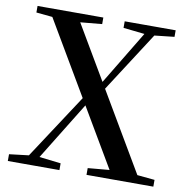

<svg xmlns="http://www.w3.org/2000/svg" viewBox="-82 -815 878 894"><g transform="rotate(10 357.5 -367.5)"><path d="M13 0V-32L122 -45H145L257 -32V0ZM77 0 332 -389 359 -368H354L340 -344L128 0ZM385 0V-32L531 -45H566L701 -32V0ZM383 -383 356 -402H361L374 -424L562 -735H610ZM511 0 78 -735H209L642 0ZM24 -704V-735H335V-704L195 -691H158ZM436 -704V-735H677V-704L568 -692H546Z"/></g></svg>

Font: Noto Serif TC ExtraLight SemiBold
Style: Regular
Weight: 600
Version: Version 2.003-H1;hotconv 1.1.1;makeotfexe 2.6.0